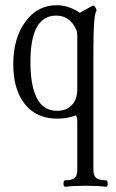

<svg xmlns="http://www.w3.org/2000/svg" viewBox="-20 -445 445 738"><path d="M231 273Q224 273 224 260.5Q224 248 231 248Q255 248 266 239.5Q277 231 277 208V20Q277 -1 269 -1Q240 11 199 11Q120 11 75.5 -45Q31 -101 31 -198Q31 -298 77.5 -361.5Q124 -425 198 -425Q243 -425 287 -396L334 -422Q342 -426 347 -416Q353 -406 350 -401Q339 -389 339 -253V208Q339 231 350.5 239.5Q362 248 387 248Q394 248 394 260.5Q394 273 387 273Q358 269 309 269Q261 269 231 273ZM199 -19Q235 -19 256 -41Q277 -63 277 -101V-304Q277 -326 272 -333Q248 -385 196 -385Q97 -385 97 -208Q97 -19 199 -19Z"/></svg>

Font: Junicode Cond Light
Style: Regular
Weight: 300
Width: 3
Designer: Peter S. Baker
Version: Version 2.201